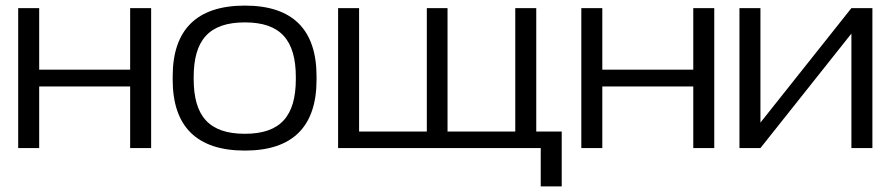

<svg xmlns="http://www.w3.org/2000/svg" viewBox="-20 -529 3182 686"><path d="M45 0H120V-220H445V0H520V-500H445V-280H120V-500H45Z M597 -256V-244C597 -78 682 9 855 9C1027 9 1111 -78 1111 -244V-256C1111 -422 1027 -509 855 -509C682 -509 597 -422 597 -256ZM672 -247V-253C672 -386 727 -449 855 -449C982 -449 1037 -386 1037 -253V-247C1037 -114 982 -51 855 -51C727 -51 672 -114 672 -247Z M1188 -500V0H1912V137H1987V-59H1896V-500H1821V-59H1579V-500H1505V-59H1263V-500Z M2057 0H2132V-220H2457V0H2532V-500H2457V-280H2132V-500H2057Z M2622 0H2697L3022 -409V0H3097V-500H3022L2697 -91V-500H2622Z"/></svg>

Font: LT Wave Light
Style: Regular
Weight: 300
Designer: Daniel Lyons
Version: Version 2.5 (Glyphs App)